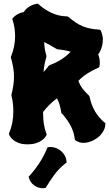

<svg xmlns="http://www.w3.org/2000/svg" viewBox="-20 -746 579 1019"><path d="M507.8 -395 506.8 -389.2 501 -386.2Q469.2 -372.6 443.1 -355.7Q417 -338.9 396 -316.9Q404.3 -294.4 417.5 -276.6Q430.7 -258.8 452.1 -238.8L455.1 -233.9Q463.4 -191.9 482.7 -157.7Q502 -123.5 535.2 -95.2L539.1 -92.8V-87.9Q539.1 -86.9 538.3 -78.6Q537.6 -70.3 532.5 -58.1Q527.3 -45.9 515.6 -31.7Q503.9 -17.6 481.9 -4.9Q464.8 4.9 450 8.5Q435.1 12.2 423.8 12.2Q413.6 12.2 405.8 10.3Q397.9 8.3 392.6 5.9Q387.2 3.4 384.3 1.5Q381.3 -0.5 380.9 -1L377.9 -2.9L377 -7.8Q374.5 -26.9 369.4 -43.5Q364.3 -60.1 356.4 -75.7Q348.6 -91.3 338.1 -106.4Q327.6 -121.6 314.9 -137.2Q310.1 -142.1 308.1 -143.1L305.2 -146V-149.9Q301.3 -172.9 296.1 -190.7Q291 -208.5 282.2 -224.1Q261.7 -209 242.9 -190.4Q224.1 -171.9 209 -151.9Q208 -147.9 208.5 -144.5Q209 -141.1 209 -137.2Q209 -111.3 212.9 -86.7Q216.8 -62 226.1 -37.1L228 -33.2L226.1 -27.8Q225.6 -26.9 220.7 -19.3Q215.8 -11.7 204.6 -2.9Q193.4 5.9 174.1 12.9Q154.8 20 126 20Q97.2 20 78.4 12.5Q59.6 4.9 48.6 -4.6Q37.6 -14.2 33.2 -22Q28.8 -29.8 28.8 -30.8L26.9 -36.1L28.8 -40Q40 -67.4 45.4 -95.5Q50.8 -123.5 50.8 -153.8Q50.8 -174.3 48.6 -195.1Q46.4 -215.8 41 -237.8V-244.1Q46.9 -268.1 50.5 -291.7Q54.2 -315.4 54.2 -337.9Q54.2 -364.3 49.8 -389.2Q45.4 -414.1 38.1 -439L37.1 -442.9L39.1 -446.8Q60.1 -500.5 60.1 -554.2Q60.1 -576.2 56.9 -597.2Q53.7 -618.2 46.9 -640.1L44.9 -646L48.8 -650.9Q49.3 -651.4 52.7 -655Q56.2 -658.7 63 -663.8Q69.8 -668.9 80.6 -674.1Q91.3 -679.2 106 -682.1Q115.2 -696.8 127 -705.3Q138.7 -713.9 149.2 -718.3Q159.7 -722.7 167.2 -724.1Q174.8 -725.6 175.8 -726.1H181.2L185.1 -723.1Q199.2 -710.4 216.3 -698.7Q233.4 -687 252.4 -678.2Q271.5 -669.4 292.5 -664.3Q313.5 -659.2 335.9 -659.2L344.2 -655.8Q363.8 -638.7 381.6 -626.7Q399.4 -614.7 418.5 -606.9Q437.5 -599.1 458.5 -594.7Q479.5 -590.3 504.9 -588.9L511.2 -587.9L515.1 -583Q515.1 -582 516.8 -578.6Q518.6 -575.2 520.5 -569.1Q522.5 -563 524.2 -554.4Q525.9 -545.9 525.9 -535.2Q525.9 -525.4 524.2 -514.2Q522.5 -502.9 518.1 -490.2Q511.2 -470.2 501 -457Q506.3 -444.3 508.1 -433.3Q509.8 -422.4 509.8 -414.1Q509.8 -405.8 508.8 -400.9Q507.8 -396 507.8 -395ZM287.1 -483.9 280.8 -485.8Q262.2 -496.6 246.1 -506.1Q230 -515.6 214.8 -522.9Q214.8 -504.9 217.8 -487.1Q220.7 -469.2 226.1 -451.2V-443.8Q213.9 -402.8 210.9 -363.8Q218.8 -371.6 225.3 -379.4Q231.9 -387.2 235.8 -394L243.2 -399.9Q275.4 -412.1 303.5 -429.4Q331.5 -446.8 355 -471.2Q324.7 -481 287.1 -483.9ZM334 117.2 328.6 120.1Q292 148.9 268.6 181.2Q245.1 213.4 224.6 247.1L222.7 251L216.8 252Q214.4 252 211.9 252.4Q209.5 252.9 207 252.9Q194.3 252.9 182.4 248.8Q170.4 244.6 160.6 237.3Q150.9 230 143.8 220Q136.7 210 133.8 198.2L131.8 191.9L135.7 188Q165 155.8 189 119.1Q212.9 82.5 230 41L232.9 35.2H238.8Q241.2 34.2 243.4 34.2Q245.6 34.2 248 34.2Q264.2 34.2 279.1 40.3Q293.9 46.4 305.7 56.9Q317.4 67.4 324.7 81.3Q332 95.2 333 110.8Z"/></svg>

Font: Hanalei Fill
Style: Regular
Weight: 400
Version: Version 1.000